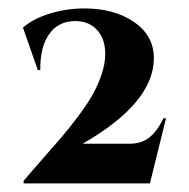

<svg xmlns="http://www.w3.org/2000/svg" viewBox="-20 -737 441 449"><path d="M74.2 -573.2H68.4L33.7 -672.4Q57.6 -693.4 96.7 -705.3Q135.7 -717.3 177.2 -717.3Q247.1 -717.3 293.5 -685.5Q339.8 -653.8 339.8 -601.1Q339.8 -496.6 173.3 -400.9H283.7Q310.1 -400.9 328.4 -414.8Q346.7 -428.7 362.3 -460.4H368.2L330.6 -308.1H35.2V-314Q49.8 -331.5 76.9 -362.3Q104 -393.1 121.3 -413.1Q138.7 -433.1 160.4 -461.9Q182.1 -490.7 195.1 -512.9Q208 -535.2 217 -561.3Q226.1 -587.4 226.1 -610.8Q226.1 -647.9 205.1 -668.9Q184.1 -689.9 149.4 -687.5Q113.8 -685.1 93.8 -655.5Q73.7 -626 74.2 -573.2Z"/></svg>

Font: Cinzel Bold
Style: Regular
Weight: 700
Designer: Natanael Gama
Version: Version 1.001;PS 001.001;hotconv 1.0.56;makeotf.lib2.0.21325